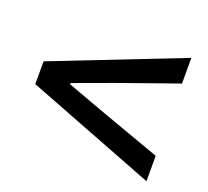

<svg xmlns="http://www.w3.org/2000/svg" viewBox="-89 -718 748 689"><g transform="rotate(20 285.0 -373.5)"><path d="M38 -416 532 -609V-511L306 -431L156 -376V-371L306 -316L532 -235V-138L38 -329Z"/></g></svg>

Font: Kinto Sans Med
Style: Regular
Weight: 500
Designer: Authors: Ryoko NISHIZUKA  (kana & ideographs); Paul D. Hunt (Latin, Greek & Cyrillic); Wenlong ZHANG  (bopomofo); Sandol
Foundry: Adobe Systems Incorporated, ookami Inc.
Version: Version 0.001